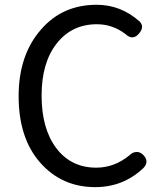

<svg xmlns="http://www.w3.org/2000/svg" viewBox="-20 -767 678 800"><path d="M151.4 -644.5Q240.2 -747.1 382.8 -747.1Q483.4 -747.1 561.5 -677.7Q583 -656.2 560.5 -628.9Q534.2 -595.7 502.9 -625Q449.2 -666 383.8 -666Q279.3 -666 216.3 -585.9Q153.3 -505.9 153.3 -369.1Q153.3 -230.5 214.8 -149.4Q276.4 -68.4 380.9 -68.4Q457 -68.4 519.5 -120.1Q533.2 -133.8 549.8 -133.8Q566.4 -133.8 579.1 -119.1Q602.5 -92.8 577.1 -66.4Q493.2 12.7 377 12.7Q237.3 12.7 147.5 -89.4Q57.6 -191.4 57.6 -366.2Q57.6 -538.1 151.4 -644.5Z"/></svg>

Font: GenSenMaruGothic TW TTF Regular
Style: Regular
Weight: 400
Version: Version 1.301